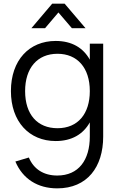

<svg xmlns="http://www.w3.org/2000/svg" viewBox="-20 -780 657 1055"><path d="M227.5 -625 301 -711.5 375 -625H450L335 -760H267L152.5 -625ZM286 -555C140.5 -555 40 -449.5 40 -279.5C40 -112.5 139.5 -5 286 -5C374.5 -5 437 -42.5 473.5 -107.5V-30C473.5 99.5 412 184.5 294.5 184.5C221.5 184.5 165.5 150.5 138.5 85.5L64.5 107.5C105 203.5 187.5 255 294.5 255C459.5 255 547 137.5 547 -29.5V-540H473.5V-452C437.5 -517 375 -555 286 -555ZM296 -75.5C185.5 -75.5 118 -151 118 -279.5C118 -405.5 184.5 -484.5 296 -484.5C404.5 -484.5 473.5 -408 473.5 -279.5C473.5 -155 408.5 -75.5 296 -75.5Z"/></svg>

Font: Vela Sans
Style: Regular
Weight: 400
Designer: Principal design: Mikhail Sharanda - project Manrope.
Design modification: Ravid Balaliev
Foundry: Mikhail Sharanda
Version: Version 1.001